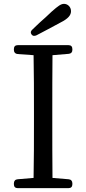

<svg xmlns="http://www.w3.org/2000/svg" viewBox="-20 -968 447 995"><path d="M143 -790C149 -781 158 -780 169 -785C210 -806 252 -829 293 -851C333 -871 348 -889 348 -910C348 -933 330 -948 312 -948C296 -948 282 -938 248 -908C240 -901 227 -889 216 -878L188 -853C184 -849 177 -842 171 -837L148 -815C139 -807 137 -799 143 -790ZM72 7H335C348 7 355 0 355 -13V-18C355 -30 348 -38 336 -39L252 -46C251 -141 251 -239 251 -336V-391C251 -488 251 -587 252 -682L336 -689C348 -690 355 -697 355 -709V-714C355 -727 348 -734 335 -734H72C59 -734 52 -727 52 -714V-709C52 -697 59 -689 71 -688L154 -682C156 -586 156 -488 156 -391V-336C156 -239 156 -141 154 -46L71 -39C59 -38 52 -30 52 -18V-13C52 0 59 7 72 7Z"/></svg>

Font: 寒蝉锦书宋 Text
Style: Regular
Weight: 400
Designer: 寒蝉锦书宋{Warren} 思源宋体{Ryoko NISHIZUKA 西塚涼子 (kana & ideographs); Frank Grießhammer (Latin, Greek & Cyrillic); Wenlong ZHANG 
Foundry: Adobe & ChillType
Version: Version 2.000;Glyphs 3.1.1 (3135)